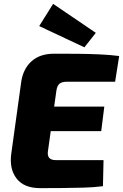

<svg xmlns="http://www.w3.org/2000/svg" viewBox="-20 -971 637 994"><path d="M260 -693Q319 -693 379 -692.5Q439 -692 495 -689.5Q551 -687 597 -681L576 -548H328Q301 -548 288.5 -538Q276 -528 272 -502L228 -187Q225 -165 235 -153.5Q245 -142 270 -142H516L513 -7Q466 -1 410.5 0.5Q355 2 297.5 2.5Q240 3 188 3Q105 3 66.5 -46Q28 -95 38 -173L90 -548Q100 -615 143.5 -654Q187 -693 260 -693ZM91 -419H520L504 -292H71ZM255 -951 476 -801 417 -726 183 -836Z"/></svg>

Font: Exo 2 ExtraBold
Style: Italic
Weight: 800
Italic angle: -8°
Designer: Natanael Gama
Foundry: Natanael Gama
Version: Version 2.010